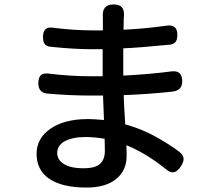

<svg xmlns="http://www.w3.org/2000/svg" viewBox="-20 -807 944 866"><path d="M371 39Q261 39 203 0Q145 -39 145 -113Q145 -183 207 -226Q270 -270 377 -270Q401 -270 446 -266H449Q447 -299 445 -366Q445 -373 445 -376H392Q292 -376 193 -385Q153 -389 153 -431Q153 -457 164 -467.5Q175 -478 200 -475Q295 -463 393 -463Q418 -463 443 -463V-585Q419 -585 395 -585Q314 -585 209 -596Q189 -598 181.5 -608.5Q174 -619 174 -640Q174 -689 218 -682Q316 -670 394 -670H444V-725Q444 -728 444 -730Q439 -787 492 -787Q519 -787 530 -774Q541 -761 539 -733Q538 -729 538 -721Q538 -717 538 -705Q537 -685 537 -673Q629 -677 730 -691Q780 -699 780 -650Q780 -628 771.5 -617.5Q763 -607 743 -605Q742 -605 739 -605Q610 -592 536 -589V-466Q656 -472 753 -485Q802 -491 802 -441Q802 -399 759 -394Q651 -382 538 -378Q539 -328 545 -246Q630 -223 709 -175Q755 -148 789 -122Q807 -108 808 -92Q809 -77 796 -57Q780 -33 764 -30Q748 -27 727 -45Q639 -116 550 -152Q550 -141 551 -123Q551 -108 551 -102Q551 -42 509 -4Q461 39 371 39ZM358 -48Q404 -48 426 -64Q453 -83 453 -127Q453 -159 452 -181Q406 -189 365 -189Q307 -189 270 -169Q238 -149 238 -118Q238 -86 267 -68Q297 -48 358 -48Z"/></svg>

Font: GenSenRounded JP M
Style: Regular
Weight: 500
Version: Version 1.501;PS 1;hotconv 16.6.51;makeotf.lib2.5.65220